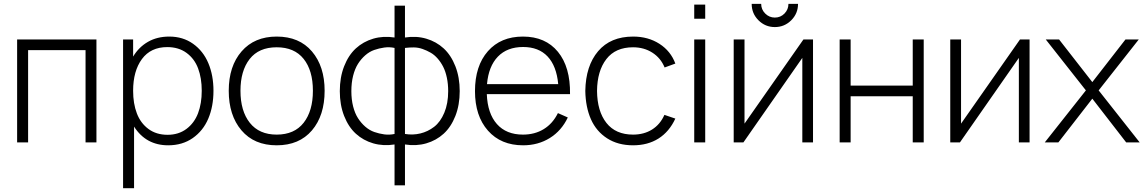

<svg xmlns="http://www.w3.org/2000/svg" viewBox="-20 -747 6007 1007"><path d="M69.8 0V-540H485.8V0H428.7V-483.9H127.4V0Z M862.3 15.1Q745.6 15.1 683.1 -83V240.2H625.5V-540H678.2V-450.2Q708 -500 756.1 -527.6Q804.2 -555.2 867.7 -555.2Q939.5 -555.2 992.7 -517.3Q1045.9 -479.5 1072.8 -415.5Q1099.6 -351.6 1099.6 -271Q1099.6 -189 1072.5 -125Q1045.4 -61 991 -22.9Q936.5 15.1 862.3 15.1ZM678.2 -271Q678.2 -203.6 697.8 -152.3Q717.3 -101.1 758.5 -70.6Q799.8 -40 858.9 -40Q916.5 -40 957.8 -70.8Q999 -101.6 1018.6 -152.8Q1038.1 -204.1 1038.1 -271Q1038.1 -337.4 1019 -388.2Q1000 -439 958.5 -469.5Q917 -500 857.4 -500Q770.5 -500 724.4 -437.3Q678.2 -374.5 678.2 -271Z M1431.2 -555.2Q1549.8 -555.2 1616.2 -477.1Q1682.6 -398.9 1682.6 -271Q1682.6 -141.1 1616 -63Q1549.3 15.1 1431.2 15.1Q1313 15.1 1246.3 -63.5Q1179.7 -142.1 1179.7 -271Q1179.7 -399.9 1247.1 -477.5Q1314.5 -555.2 1431.2 -555.2ZM1241.2 -271Q1241.2 -164.6 1290.3 -102.8Q1339.4 -41 1431.2 -41Q1523.9 -41 1572.5 -103Q1621.1 -165 1621.1 -271Q1621.1 -377.4 1572.5 -438.2Q1523.9 -499 1431.2 -499Q1337.4 -499 1289.3 -437.3Q1241.2 -375.5 1241.2 -271Z M2049.3 10.7Q1990.2 20 1937.7 4.9Q1885.3 -10.3 1846.4 -45.7Q1807.6 -81.1 1784.9 -138.9Q1762.2 -196.8 1762.2 -269Q1762.2 -341.3 1784.9 -399.4Q1807.6 -457.5 1846.4 -493.2Q1885.3 -528.8 1937.7 -544.2Q1990.2 -559.6 2049.3 -550.3V-717.3H2104V-550.3Q2163.1 -559.6 2215.6 -544.2Q2268.1 -528.8 2306.9 -493.2Q2345.7 -457.5 2368.4 -399.4Q2391.1 -341.3 2391.1 -269Q2391.1 -196.8 2368.4 -138.9Q2345.7 -81.1 2306.9 -45.7Q2268.1 -10.3 2215.6 4.9Q2163.1 20 2104 10.7V225.1H2049.3ZM1822.8 -269Q1822.8 -225.6 1832 -189Q1841.3 -152.3 1857.7 -127Q1874 -101.6 1896 -82.5Q1918 -63.5 1943.1 -54.7Q1968.3 -45.9 1995.4 -42.2Q2022.5 -38.6 2049.3 -44.4V-495.6Q2022.5 -501.5 1995.1 -497.6Q1967.8 -493.7 1942.6 -484.9Q1917.5 -476.1 1895.5 -456.8Q1873.5 -437.5 1857.4 -411.9Q1841.3 -386.2 1832 -349.6Q1822.8 -313 1822.8 -269ZM2104 -44.4Q2145.5 -37.6 2184.8 -47.1Q2224.1 -56.6 2257.1 -82Q2290 -107.4 2310.3 -155.8Q2330.6 -204.1 2330.6 -269Q2330.6 -306.6 2323.7 -339.4Q2316.9 -372.1 2304.7 -396.2Q2292.5 -420.4 2275.4 -439.9Q2258.3 -459.5 2238.3 -470.9Q2218.3 -482.4 2196 -490.2Q2173.8 -498 2150.6 -498.3Q2127.4 -498.5 2104 -495.6Z M2723.6 15.1Q2607.4 15.1 2539.3 -61.8Q2471.2 -138.7 2471.2 -269Q2471.2 -401.4 2538.8 -478.3Q2606.4 -555.2 2722.7 -555.2Q2840.8 -555.2 2906.2 -475.3Q2971.7 -395.5 2969.7 -253.4H2533.2Q2537.1 -151.9 2586.2 -96.4Q2635.3 -41 2722.7 -41Q2784.7 -41 2831.8 -69.8Q2878.9 -98.6 2906.2 -153.8L2958 -130.9Q2925.3 -61.5 2863.8 -23.2Q2802.2 15.1 2723.6 15.1ZM2534.2 -305.7H2907.7Q2898.9 -400.9 2852.1 -450.7Q2805.2 -500.5 2723.6 -500.5Q2640.1 -500.5 2591.3 -450Q2542.5 -399.4 2534.2 -305.7Z M3300.3 15.1Q3221.2 15.1 3164.3 -21.5Q3107.4 -58.1 3079.3 -121.6Q3051.3 -185.1 3049.8 -270Q3051.8 -401.4 3116.9 -478.3Q3182.1 -555.2 3300.8 -555.2Q3379.4 -555.2 3438.7 -517.1Q3498 -479 3522 -413.6L3465.8 -393.1Q3445.3 -442.9 3401.4 -470.9Q3357.4 -499 3300.3 -499Q3208 -499 3160.2 -437Q3112.3 -375 3111.3 -270Q3112.3 -163.6 3160.6 -102.3Q3209 -41 3300.3 -41Q3357.4 -41 3399.9 -67.6Q3442.4 -94.2 3464.8 -144.5L3522 -125Q3490.2 -56.2 3433.8 -20.5Q3377.4 15.1 3300.3 15.1Z M3621.1 -648.9V-722.7H3678.7V-648.9ZM3621.1 0V-540H3678.7V0Z M4244.1 -540V0H4188V-443.4L3878.9 0H3828.1V-540H3884.8V-98.6L4193.8 -540ZM3922.4 -726.6H3972.2Q3972.2 -697.3 3993.4 -676Q4014.6 -654.8 4043.9 -654.8Q4073.7 -654.8 4094.5 -676Q4115.2 -697.3 4115.2 -726.6H4165.5Q4165.5 -676.3 4129.9 -640.6Q4094.2 -605 4043.9 -605Q3993.7 -605 3958 -640.6Q3922.4 -676.3 3922.4 -726.6Z M4383.8 0V-540H4441.4V-297.9H4767.1V-540H4824.7V0H4767.1V-242.2H4441.4V0Z M5379.9 -540V0H5323.7V-443.4L5014.6 0H4963.9V-540H5020.5V-98.6L5329.6 -540Z M5459.5 0 5675.3 -272.9 5464.8 -540H5534.7L5709 -316.4L5882.8 -540H5952.6L5742.2 -272.9L5957.5 0H5886.7L5709 -229.5L5530.8 0Z"/></svg>

Font: Manrope Light
Style: Regular
Weight: 300
Designer: Mikhail Sharanda
Foundry: Mikhail Sharanda
Version: Version 4.505;FEAKit 1.0